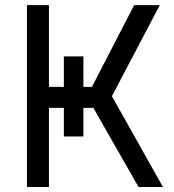

<svg xmlns="http://www.w3.org/2000/svg" viewBox="-20 -748 698 768"><path d="M235.4 -522.5H313.5V-202.1H235.4ZM87.9 0V-727.5H175.8V-400.4H347.7L516.6 -727.5H619.1L427.7 -363.3L631.8 0H534.2L353.5 -316.4H175.8V0Z"/></svg>

Font: GitLab Sans
Style: Regular
Weight: 400
Designer: Rasmus Andersson
Foundry: Modifications by GitLab B.V., manufactured by rsms
Version: Version 4.000;git-c8fb6b7